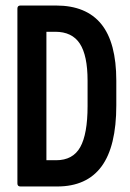

<svg xmlns="http://www.w3.org/2000/svg" viewBox="-20 -675 472 695"><path d="M54 0Q43 0 43 -11V-644Q43 -655 54 -655H183Q292 -655 346.5 -588Q401 -521 401 -383V-294Q401 -145 347.5 -72.5Q294 0 187 0ZM148 -95H183Q244 -95 270.5 -142.5Q297 -190 297 -291V-383Q297 -474 269 -517Q241 -560 180 -560H148Z"/></svg>

Font: Sofia Sans Extra Condensed
Style: Bold
Weight: 700
Designer: Botio Nikoltchev, Ani Petrova
Foundry: lettersoup
Version: Version 4.101